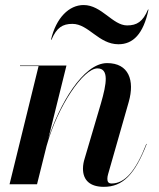

<svg xmlns="http://www.w3.org/2000/svg" viewBox="-20 -714 616 744"><path d="M260.5 -621.5C323.5 -621.5 362 -542.5 439 -542.5C495.5 -542.5 535.5 -582 555.5 -677H553.5C533.5 -630 510.5 -615.5 472.5 -615.5C416.5 -615.5 374 -694.5 304 -694.5C247.5 -694.5 197.5 -645 177.5 -560H179.5C199.5 -607 222.5 -621.5 260.5 -621.5ZM129.5 -458 17 0H123.5L160.5 -148.5C203.5 -302.5 303 -449 357.5 -449C403 -449 393.5 -390.5 371 -313L308 -99.5C304.5 -88.5 301.5 -75 301.5 -60.5C301.5 -15 329.5 10 382.5 10C456 10 502.5 -38 548.5 -156L547 -156.5C505.5 -50 463.5 -3 412.5 -3C400 -3 396 -10 396 -21C396 -26 397 -33.5 399 -39.5L479 -319.5C502.5 -402.5 479 -469.5 395 -469.5C301 -469.5 209 -305.5 167.5 -177.5L237.5 -460H57.5V-458Z"/></svg>

Font: Bodoni* 96pt Medium
Style: Italic
Weight: 500
Italic angle: -13°
Version: Version 2.3